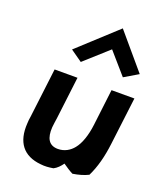

<svg xmlns="http://www.w3.org/2000/svg" viewBox="-147 -883 824 986"><g transform="rotate(20 265.5 -390.5)"><path d="M144 -600 208 -555 337 -671 438 -555 514 -600 352 -791ZM95 -473 62 -203C60 -190 58 -177 58 -165C51 -61 97 0 194 9C217 12 239 10 263 6C281 -3 296 -19 308 -36C328 -22 346 -10 364 -1C396 -6 424 -14 448 -26C474 -79 490 -140 499 -213L531 -473H406L382 -274C375 -216 358 -166 334 -137C315 -113 286 -95 250 -95C201 -95 181 -129 185 -190C186 -207 190 -225 192 -243L220 -473Z"/></g></svg>

Font: Bluebird
Style: NrwObl
Weight: 400
Designer: Jasper
Foundry: Cannot Into Space Fonts
Version: Version 0.98